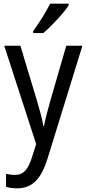

<svg xmlns="http://www.w3.org/2000/svg" viewBox="-20 -786 471 1046"><path d="M354 -757V-766H253C231 -721 195 -664 161 -617V-606H216C259 -642 329 -717 354 -757ZM3 -537 177 -1 155 68C134 137 109 167 60 167C44 167 26 164 13 161V232C30 237 50 240 73 240C159 240 206 184 239 78L429 -537H341L253 -233C239 -183 226 -135 220 -100H216C209 -143 196 -187 183 -232L91 -537Z"/></svg>

Font: Noto Sans Oriya Cond
Style: Regular
Weight: 400
Width: 3
Designer: Amélie Bonet and Sol Matas
Foundry: Google LLC
Version: Version 2.006